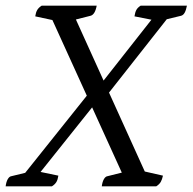

<svg xmlns="http://www.w3.org/2000/svg" viewBox="-49 -661 683 681"><path d="M312 0Q314 -16 319.5 -25.5Q325 -35 332 -36L404 -54L392 -29L130 -605L155 -586L76 -603Q78 -617 83 -625.5Q88 -634 99 -641H294Q291 -625 285.5 -616Q280 -607 272 -605L201 -587L212 -610L473 -34L450 -56L529 -38Q526 -24 521 -15.5Q516 -7 505 0ZM-29 0Q-27 -16 -21.5 -25.5Q-16 -35 -9 -36L57 -52L26 -30L272 -338L304 -313L82 -35L81 -54L158 -38Q156 -24 151 -15.5Q146 -7 135 0ZM327 -319 293 -343 503 -610 504 -588 428 -603Q430 -617 434.5 -625.5Q439 -634 450 -641H614Q611 -625 606 -616Q601 -607 593 -605L527 -589L560 -615Z"/></svg>

Font: Petrona
Style: Italic
Weight: 400
Italic angle: -9°
Designer: Ringo R. Seeber
Foundry: Ringo R. Seeber
Version: Version 2.001; ttfautohint (v1.8.3)